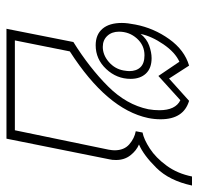

<svg xmlns="http://www.w3.org/2000/svg" viewBox="-30 -584 614 594"><g transform="rotate(90 277.0 -287.0)"><path d="M110 -207Q190 -257 247 -314Q304 -371 318 -439Q321 -456 321 -473Q321 -523 290 -538L215 -470L171 -535Q142 -522 117 -485.5Q92 -449 85 -415Q100 -434 121 -441.5Q142 -449 160 -449Q191 -449 207.5 -431.5Q224 -414 224 -384Q224 -341 193.5 -308.5Q163 -276 120 -276Q87 -276 69 -297Q51 -318 51 -357Q51 -374 56 -399Q67 -456 101 -503.5Q135 -551 183 -565L223 -503L292 -565Q349 -548 349 -477Q349 -457 345 -438Q318 -311 139 -196L105 -26H383L443 -316Q445 -328 445 -334Q445 -364 426.5 -380Q408 -396 386 -400L390 -421Q411 -425 439.5 -443.5Q468 -462 492.5 -495.5Q517 -529 526 -574H554Q539 -504 499.5 -464Q460 -424 427 -410Q446 -402 460.5 -383.5Q475 -365 475 -339Q475 -326 473 -319L409 0H69ZM198 -362Q200 -374 200 -380Q200 -402 188 -414.5Q176 -427 151 -427Q120 -427 99 -403.5Q78 -380 78 -348Q78 -326 91 -312Q104 -298 125 -298Q150 -298 171.5 -316.5Q193 -335 198 -362Z"/></g></svg>

Font: Taviraj Thin
Style: Italic
Weight: 250
Italic angle: -12°
Designer: Katatrad Team
Foundry: CadsonDemak
Version: Version 1.001